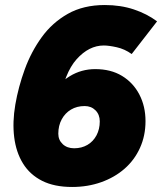

<svg xmlns="http://www.w3.org/2000/svg" viewBox="-20 -732 645 764"><path d="M267 12Q196 12 147.5 -12.5Q99 -37 71.5 -81.5Q44 -126 36.5 -186Q29 -246 41 -316Q53 -386 78.5 -456Q104 -526 146 -584Q188 -642 250 -677Q312 -712 397 -712Q460 -712 512.5 -694.5Q565 -677 605 -647L504 -517Q476 -537 444.5 -544Q413 -551 393 -551Q334 -551 285 -496.5Q236 -442 216 -322L180 -351Q212 -401 258 -429Q304 -457 359 -457Q421 -457 465.5 -430Q510 -403 534.5 -356Q559 -309 559 -250Q559 -192 537 -143.5Q515 -95 475.5 -60.5Q436 -26 382.5 -7Q329 12 267 12ZM275 -142Q305 -142 328 -155.5Q351 -169 364 -193.5Q377 -218 377 -249Q377 -276 360 -293Q343 -310 317 -310Q286 -310 262.5 -296Q239 -282 225.5 -257Q212 -232 212 -200Q212 -175 229.5 -158.5Q247 -142 275 -142Z"/></svg>

Font: Figtree Black
Style: Italic
Weight: 900
Italic angle: -9.5°
Foundry: Erik Kennedy
Version: Version 2.001;gftools[0.9.30]